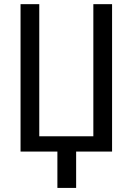

<svg xmlns="http://www.w3.org/2000/svg" viewBox="-20 -731 640 926"><path d="M79.1 -710.9H169.4V-73.7H430.2V-710.9H520.5V0H347.2V175.3H256.8V0H79.1Z"/></svg>

Font: Roboto Mono
Style: Regular
Weight: 400
Designer: Google
Version: Version 2.000985; 2015; ttfautohint (v1.3)